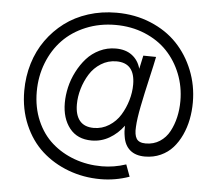

<svg xmlns="http://www.w3.org/2000/svg" viewBox="-58 -765 1132 1002"><g transform="rotate(5 508.0 -264.5)"><path d="M503.9 171.9Q414.6 171.9 335.2 142.1Q255.9 112.3 196.5 58.6Q137.2 4.9 102.5 -75.9Q67.9 -156.7 67.9 -252.9Q67.9 -328.1 88.6 -396.5Q109.4 -464.8 148.7 -520Q188 -575.2 241.7 -615.7Q295.4 -656.2 365 -678.5Q434.6 -700.7 512.7 -700.7Q609.9 -700.7 692.4 -666.5Q774.9 -632.3 830.8 -573.7Q886.7 -515.1 918.2 -436.3Q949.7 -357.4 949.7 -269Q949.7 -223.1 941.2 -179.7Q932.6 -136.2 914.6 -97.2Q896.5 -58.1 870.6 -29.1Q844.7 0 807.1 17.1Q769.5 34.2 724.6 34.2Q675.8 34.2 646.7 9.5Q617.7 -15.1 610.8 -61Q606 -87.4 607.4 -117.2Q576.2 -74.7 533.2 -49.8Q490.2 -24.9 440.4 -24.9Q365.2 -24.9 324.7 -76.4Q284.2 -127.9 284.2 -208.5Q284.2 -248.5 293.9 -290.8Q303.7 -333 324.2 -373Q344.7 -413.1 372.8 -444.6Q400.9 -476.1 440.4 -495.1Q480 -514.2 524.9 -514.2Q576.7 -514.2 610.1 -489Q643.6 -463.9 655.8 -419.4L670.9 -489.7L737.8 -488.8Q731 -453.6 712.4 -373.3Q693.8 -293 680.4 -225.6Q667 -158.2 665 -116.2Q662.1 -74.7 674.8 -54.4Q687.5 -34.2 722.7 -34.2Q764.6 -34.2 796.6 -54.9Q828.6 -75.7 847.2 -110.4Q865.7 -145 875 -185.5Q884.3 -226.1 884.3 -270.5Q884.3 -345.7 857.9 -412.4Q831.5 -479 784.2 -528.8Q736.8 -578.6 666.5 -607.7Q596.2 -636.7 513.2 -636.7Q429.7 -636.7 358.2 -607.2Q286.6 -577.6 237.5 -526.6Q188.5 -475.6 160.9 -405Q133.3 -334.5 133.3 -254.4Q133.3 -171.4 162.8 -102.8Q192.4 -34.2 243.4 10.7Q294.4 55.7 361.6 80.1Q428.7 104.5 504.9 104.5Q568.8 104.5 631.8 83.5L654.8 146Q581.5 171.9 503.9 171.9ZM445.8 -91.3Q489.3 -91.3 525.9 -114.5Q562.5 -137.7 584.7 -174.1Q606.9 -210.4 619.1 -252.2Q631.3 -293.9 631.3 -334.5Q631.3 -447.8 534.2 -447.8Q490.2 -447.8 453.6 -424.8Q417 -401.9 394.5 -365.7Q372.1 -329.6 359.9 -288.1Q347.7 -246.6 347.7 -206.1Q347.7 -150.4 372.3 -120.8Q397 -91.3 445.8 -91.3Z"/></g></svg>

Font: HK Grotesk Medium Legacy
Style: Regular
Weight: 500
Designer: Alfredo Marco Pradil
Foundry: Hanken Design Co.
Version: Version 2.022;PS 002.022;hotconv 1.0.88;makeotf.lib2.5.64775